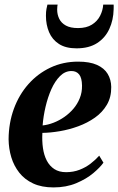

<svg xmlns="http://www.w3.org/2000/svg" viewBox="-20 -807 516 838"><path d="M431.5 -97Q417 -76.5 387 -51.2Q357 -26 313 -7.5Q269 11 213.5 11Q162 11 124.8 -6.2Q87.5 -23.5 64 -53.5Q40.5 -83.5 29.2 -121Q18 -158.5 17.5 -199Q18 -270.5 40.5 -332Q63 -393.5 104 -439.8Q145 -486 200.2 -512Q255.5 -538 321 -538Q371.5 -538 403.2 -523.8Q435 -509.5 450 -484.5Q465 -459.5 465.5 -427.5Q466 -383 446.5 -349.8Q427 -316.5 394.2 -293.5Q361.5 -270.5 322 -256Q282.5 -241.5 241.5 -234.5Q200.5 -227.5 165 -227Q163 -191.5 167.5 -160.5Q172 -129.5 184.2 -106Q196.5 -82.5 217.2 -69Q238 -55.5 268.5 -55.5Q300 -55.5 326.8 -65.8Q353.5 -76 375 -92.5Q396.5 -109 413 -127.5ZM292 -497Q264 -497 242 -475Q220 -453 204.2 -417.8Q188.5 -382.5 178.8 -340.8Q169 -299 166 -259.5Q189.5 -262 214 -271.5Q238.5 -281 260.8 -296.5Q283 -312 300.5 -332.5Q318 -353 328.2 -378.5Q338.5 -404 338 -433.5Q337.5 -467 325.5 -482Q313.5 -497 292 -497ZM314 -596Q267 -596 237.5 -615Q208 -634 194.2 -666.5Q180.5 -699 180.5 -738Q180.5 -756.5 182.8 -767.8Q185 -779 187 -787H231.5Q231 -783.5 230.2 -778.5Q229.5 -773.5 229.5 -765Q229.5 -743.5 238.5 -725Q247.5 -706.5 267.5 -695.5Q287.5 -684.5 320.5 -684.5Q357.5 -684.5 381.2 -699.5Q405 -714.5 417 -738.2Q429 -762 430.5 -787H476Q476 -783 476.2 -778.5Q476.5 -774 476 -766.5Q475 -719.5 457.2 -680.8Q439.5 -642 404 -619Q368.5 -596 314 -596Z"/></svg>

Font: Merriweather 96pt
Style: Bold Italic
Weight: 700
Italic angle: -7.8°
Version: Version 2.101